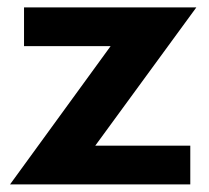

<svg xmlns="http://www.w3.org/2000/svg" viewBox="-20 -485 551 505"><path d="M480.5 0H6.4L270.9 -363.6H43.2V-465.5H496.4L230.5 -101.8H480.5Z"/></svg>

Font: Spartan MB
Style: Bold
Weight: 700
Designer: Matt Bailey, Mirko Velimirovic
Foundry: Matt Bailey
Version: Version 1.005